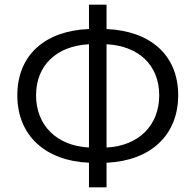

<svg xmlns="http://www.w3.org/2000/svg" viewBox="-20 -776 835 820"><path d="M360 24H435V-81C621 -89 741 -197 741 -369C741 -542 621 -644 435 -652V-756H360V-652C174 -645 54 -542 54 -369C54 -197 174 -89 360 -81ZM360 -146C222 -153 134 -241 134 -369C134 -497 222 -580 360 -587ZM435 -587C573 -580 660 -497 660 -369C660 -241 573 -153 435 -146Z"/></svg>

Font: ChiuKong Gothic MN Normal
Style: Regular
Weight: 350
Designer: Ryoko NISHIZUKA 西塚涼子 (kana, bopomofo & ideographs); Paul D. Hunt (Latin, Greek & Cyrillic); Sandoll Communications 산돌커뮤니
Foundry: Adobe
Version: Version 1.300